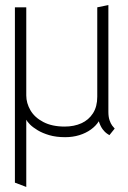

<svg xmlns="http://www.w3.org/2000/svg" viewBox="-20 -530 506 760"><path d="M409 -87V-510L365 -501V-147Q365 -108 348 -81.5Q331 -55 302 -42Q273 -29 236 -29Q186 -29 151.5 -47Q117 -65 100.5 -93.5Q84 -122 84 -152V-501H39V193L84 210V-56Q88 -48 99 -37Q110 -26 129 -14.5Q148 -3 175 5Q202 13 238 13Q268 13 294 5Q320 -3 340 -17.5Q360 -32 371 -50Q378 -29 387 -17.5Q396 -6 403 -1.5Q410 3 413 5L434 -21Q430 -25 424 -33Q418 -41 413.5 -54.5Q409 -68 409 -87Z"/></svg>

Font: Advent Pro Light
Style: Regular
Weight: 300
Version: Version 3.000